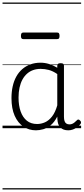

<svg xmlns="http://www.w3.org/2000/svg" viewBox="-20 -1016 663 1522"><path d="M265 17Q210 17 166 -12Q122 -41 96.5 -98Q71 -155 71 -238Q71 -288 80.5 -331Q90 -374 109 -408.5Q128 -443 156 -467.5Q184 -492 220.5 -505.5Q257 -519 301 -519Q335 -519 368 -509Q401 -499 434 -479V-495Q434 -506 440.5 -510.5Q447 -515 461 -515Q475 -515 481 -510.5Q487 -506 487 -496V-91Q487 -70 491.5 -56.5Q496 -43 506 -36.5Q516 -30 531 -30Q541 -30 550.5 -33.5Q560 -37 569.5 -44.5Q579 -52 590 -63Q595 -69 601.5 -68.5Q608 -68 614 -61Q621 -55 622 -48Q623 -41 619 -34Q608 -19 592 -7.5Q576 4 558 10.5Q540 17 522 17Q501 17 485.5 11.5Q470 6 458.5 -5.5Q447 -17 441.5 -33.5Q436 -50 435 -72Q435 -76 434.5 -81.5Q434 -87 434 -92Q411 -47 382 -23.5Q353 0 322.5 8.5Q292 17 265 17ZM127 -242Q127 -180 143.5 -133Q160 -86 192.5 -59.5Q225 -33 274 -33Q306 -33 336.5 -46.5Q367 -60 392.5 -92.5Q418 -125 434 -181V-429Q399 -453 367 -461.5Q335 -470 302 -470Q270 -470 243 -460.5Q216 -451 194.5 -432Q173 -413 158 -385.5Q143 -358 135 -322Q127 -286 127 -242ZM165 -706Q154 -706 150 -712.5Q146 -719 146 -731Q146 -744 150 -751Q154 -758 165 -758H433Q444 -758 448 -751Q452 -744 452 -731Q452 -719 448 -712.5Q444 -706 433 -706ZM0 476H623V486H0ZM0 -20H623V0H0ZM0 -505H623V-500H0ZM0 -996H623V-986H0Z"/></svg>

Font: Playwrite PL Guides
Style: Regular
Weight: 400
Designer: Veronika Burian, José Scaglione
Foundry: TypeTogether
Version: Version 1.003